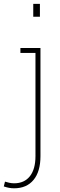

<svg xmlns="http://www.w3.org/2000/svg" viewBox="-22 -782 317 1015"><path d="M189 -761.7V-693.4H153.8V-761.7ZM52.7 213.4Q38.1 213.4 25.4 210.9Q12.7 208.5 -2 203.6L4.4 178.2Q13.2 181.2 26.6 184.1Q40 187 52.7 187Q106.4 187 136 149.7Q165.5 112.3 165.5 43.5V-502H85.9V-528.3H191.9V43.5Q191.9 125 155.3 169.2Q118.7 213.4 52.7 213.4Z"/></svg>

Font: Battambang Thin
Style: Regular
Weight: 100
Designer: Danh Hong
Version: Version 8.002; ttfautohint (v1.8.3)